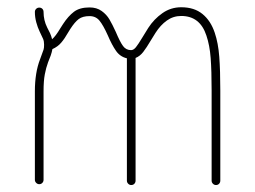

<svg xmlns="http://www.w3.org/2000/svg" viewBox="-20 -518 718 540"><path d="M90.3 -496.6Q95.7 -496.6 99.1 -493.2Q102.5 -489.7 102.5 -484.4Q102.5 -460.9 112.8 -440.4Q116.7 -433.6 120.6 -425Q124.5 -416.5 126.5 -407.7Q136.7 -416.5 149.4 -438Q150.4 -439.5 157.2 -450.2Q171.9 -472.7 188 -484.9Q204.1 -497.1 231.9 -497.1Q252 -497.1 265.9 -487.1Q279.8 -477.1 287.8 -463.4Q295.9 -449.7 305.7 -428.2Q317.4 -400.4 325.9 -388.7Q334.5 -377 348.6 -377Q355.5 -377 362.1 -385Q368.7 -393.1 380.4 -412.6Q388.7 -426.3 397 -439.5Q413.1 -464.4 436.8 -481Q460.4 -497.6 489.7 -497.6Q526.4 -497.6 549.6 -478.5Q572.8 -459.5 584 -425.8Q593.8 -397 596.7 -358.4Q599.6 -319.8 599.6 -263.7V-9.8Q599.6 -4.9 596.2 -1.2Q592.8 2.4 587.4 2.4Q582.5 2.4 578.9 -1.2Q575.2 -4.9 575.2 -9.8V-263.7Q575.2 -318.8 572.5 -354.7Q569.8 -390.6 560.5 -418Q542.5 -473.1 489.7 -473.1Q467.3 -473.1 449.2 -460.2Q431.2 -447.3 417.5 -425.8L404.8 -405.3Q392.1 -383.8 382.8 -371.8Q373.5 -359.9 361.3 -355V-9.8Q361.3 -4.9 357.9 -1.2Q354.5 2.4 349.1 2.4Q344.2 2.4 340.6 -1.2Q336.9 -4.9 336.9 -9.8V-354Q317.9 -358.4 306.4 -374.8Q294.9 -391.1 283.2 -418.5Q270.5 -446.8 260 -459.7Q249.5 -472.7 231.9 -472.7Q212.4 -472.7 201.4 -464.4Q190.4 -456.1 177.7 -436.5L171.4 -426.3Q162.1 -409.7 152.3 -398.2Q142.6 -386.7 127.4 -379.9Q126 -371.6 122.6 -361.8Q119.1 -352.1 115.2 -342.8Q109.4 -327.1 106 -308.8Q102.5 -290.5 102.5 -261.2V-12.2Q102.5 -7.3 99.1 -3.7Q95.7 0 90.3 0Q85.4 0 81.8 -3.7Q78.1 -7.3 78.1 -12.2V-261.2Q78.1 -314 92.8 -351.6Q101.1 -374 102.5 -378.4Q104 -382.8 104 -392.1Q104 -401.9 101.3 -408.4Q98.6 -415 91.3 -429.7Q85.9 -440.9 82 -455.3Q78.1 -469.7 78.1 -484.4Q78.1 -489.7 81.8 -493.2Q85.4 -496.6 90.3 -496.6Z"/></svg>

Font: Velvelyne Light
Style: Regular
Weight: 200
Designer: Manon Van der Borght et Mariel Nils
Foundry: Velvetyne
Version: Version 1.070